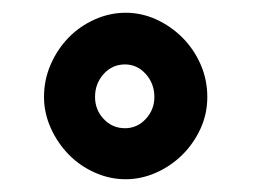

<svg xmlns="http://www.w3.org/2000/svg" viewBox="-20 -729 421 301"><path d="M176 -528Q195 -528 208.5 -542.5Q222 -557 222 -577Q222 -598 208.5 -613Q195 -628 176 -628Q156 -628 142.5 -613Q129 -598 129 -577Q129 -557 142.5 -542.5Q156 -528 176 -528ZM177 -448Q152 -448 128.5 -458.5Q105 -469 87.5 -487Q70 -505 59.5 -528.5Q49 -552 49 -577Q49 -604 59.5 -628Q70 -652 87.5 -670Q105 -688 128.5 -698.5Q152 -709 177 -709Q202 -709 225 -698.5Q248 -688 266 -670Q284 -652 294.5 -628Q305 -604 305 -577Q305 -550 294 -526.5Q283 -503 265 -485.5Q247 -468 224 -458Q201 -448 177 -448Z"/></svg>

Font: AL Dynamic
Style: Bold
Weight: 700
Version: Version 1.000; ttfautohint (v1.8.2) -l 8 -r 50 -G 200 -x 14 